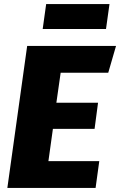

<svg xmlns="http://www.w3.org/2000/svg" viewBox="-20 -920 588 940"><path d="M510 -564H277L256 -417H460L443 -289H239L217 -131H466L448 0H16L113 -695H548ZM189 -778 206 -900H516L499 -778Z"/></svg>

Font: Trujillo ExtraBold
Style: Italic
Weight: 800
Italic angle: -8°
Designer: Fira Sans original fonts by bBox Type GmbH, Carrois Corporate GbR, & Edenspiekermann AG / Changes by Cristiano Sobral
Foundry: Fira Sans original fonts by bBox Type GmbH, Carrois Corporate GbR, & Edenspiekermann AG / Changes by Cristiano Sobral
Version: Version 4.301;July 28, 2020;FontCreator 13.0.0.2655 64-bit